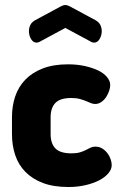

<svg xmlns="http://www.w3.org/2000/svg" viewBox="-20 -740 482 770"><path d="M255 10Q195 10 152.5 -6Q110 -22 82 -50.5Q54 -79 41 -118Q28 -157 28 -202V-270Q28 -315 41 -353.5Q54 -392 81.5 -420.5Q109 -449 151.5 -465.5Q194 -482 253 -482Q290 -482 321 -475Q352 -468 374.5 -457Q397 -446 409.5 -430.5Q422 -415 422 -399Q422 -388 417.5 -375Q413 -362 405.5 -350.5Q398 -339 386.5 -331Q375 -323 362 -323Q353 -323 344.5 -326.5Q336 -330 325.5 -334.5Q315 -339 300.5 -343Q286 -347 266 -347Q221 -347 202 -327Q183 -307 183 -270V-202Q183 -165 202 -145Q221 -125 267 -125Q287 -125 300.5 -129Q314 -133 324.5 -138.5Q335 -144 343.5 -148Q352 -152 362 -152Q378 -152 390 -144.5Q402 -137 410.5 -126Q419 -115 423.5 -102Q428 -89 428 -78Q428 -61 414.5 -45Q401 -29 378 -17Q355 -5 323 2.5Q291 10 255 10ZM138 -572Q132 -569 127 -569Q113 -569 104.5 -583.5Q96 -598 96 -615Q96 -628 101.5 -639.5Q107 -651 121 -659L225 -715Q235 -720 242 -720Q249 -720 259 -715L363 -659Q377 -651 382.5 -639.5Q388 -628 388 -615Q388 -598 379.5 -583.5Q371 -569 357 -569Q352 -569 346 -572L242 -628Z"/></svg>

Font: AkaAcidDosis
Style: ExtraBold
Weight: 800
Designer: Edgar Tolentino, Pablo Impallari, Igino Marini, Aka-Acid
Foundry: Edgar Tolentino, Pablo Impallari, Igino Marini, Aka-Acid
Version: Version 1.007